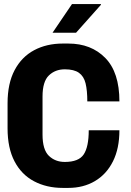

<svg xmlns="http://www.w3.org/2000/svg" viewBox="-20 -909 640 939"><path d="M287 10Q208 10 146.5 -22.5Q85 -55 51 -120Q17 -185 17 -281V-404Q17 -501 51.5 -566Q86 -631 147 -663.5Q208 -696 287 -696H314Q426 -696 495 -625.5Q564 -555 564 -413H407Q407 -467 398.5 -501.5Q390 -536 366 -553Q342 -570 297 -570Q250 -570 219 -540Q188 -510 188 -437V-251Q188 -177 219 -147Q250 -117 297 -117Q365 -117 389.5 -154Q414 -191 414 -272H564Q564 -183 532.5 -120Q501 -57 444.5 -23.5Q388 10 314 10ZM237 -749 332 -889H473L474 -886L352 -749Z"/></svg>

Font: Chivo Mono
Style: Bold
Weight: 700
Monospace: yes
Designer: Hector Gatti
Foundry: Omnibus-Type
Version: Version 1.008; ttfautohint (v1.8.4.7-5d5b)